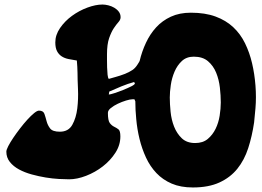

<svg xmlns="http://www.w3.org/2000/svg" viewBox="-20 -794 1155 847"><path d="M729 -364Q729 -336 732.5 -301Q736 -266 748 -235.5Q760 -205 782 -184Q804 -163 841 -163Q875 -163 896.5 -181Q918 -199 931 -225.5Q944 -252 949 -283.5Q954 -315 954 -342Q954 -372 950 -407.5Q946 -443 933.5 -473.5Q921 -504 897.5 -524Q874 -544 835 -544Q803 -544 782.5 -525Q762 -506 750 -478Q738 -450 733.5 -419Q729 -388 729 -364ZM462 -390 460 -377Q466 -377 484.5 -383Q503 -389 523 -397Q543 -405 559 -413Q575 -421 575 -426Q575 -428 573.5 -429.5Q572 -431 571 -432Q545 -425 515.5 -413Q486 -401 462 -390ZM596 -525Q606 -567 624 -605.5Q642 -644 669 -673.5Q696 -703 734 -720.5Q772 -738 822 -738Q885 -738 931 -721Q977 -704 1009 -674Q1041 -644 1061 -603Q1081 -562 1092 -515Q1103 -468 1107 -416.5Q1111 -365 1107 -317Q1103 -269 1101 -254Q1092 -193 1075 -140.5Q1058 -88 1027 -49.5Q996 -11 948 11Q900 33 831 33Q777 33 737.5 16Q698 -1 670 -30.5Q642 -60 624 -99Q606 -138 595.5 -181Q585 -224 581 -269Q577 -309 577 -347L573 -356H564Q554 -356 536 -350.5Q518 -345 500 -336.5Q482 -328 469 -317.5Q456 -307 456 -296Q456 -262 464.5 -251Q473 -240 483.5 -235Q494 -230 502.5 -223.5Q511 -217 511 -192Q511 -154 489 -120Q467 -86 433.5 -60Q400 -34 360 -18.5Q320 -3 285 -3Q267 -3 239.5 -4.5Q212 -6 181.5 -11Q151 -16 120 -24.5Q89 -33 64 -46.5Q39 -60 23.5 -79.5Q8 -99 8 -125Q8 -133 16.5 -149.5Q25 -166 38.5 -186Q52 -206 68.5 -227.5Q85 -249 101 -266.5Q117 -284 130.5 -295Q144 -306 152 -306Q171 -306 176 -291.5Q181 -277 185.5 -259.5Q190 -242 201 -227.5Q212 -213 244 -213Q282 -213 299 -243.5Q316 -274 321 -316Q326 -358 324 -401.5Q322 -445 322 -472Q322 -486 321 -499.5Q320 -513 319 -527Q300 -530 282.5 -533.5Q265 -537 252 -545.5Q239 -554 231.5 -568.5Q224 -583 224 -607Q224 -640 245 -670.5Q266 -701 297.5 -724Q329 -747 365.5 -760.5Q402 -774 432 -774Q444 -774 458 -770.5Q472 -767 484 -760Q496 -753 504 -742.5Q512 -732 512 -718Q512 -707 502.5 -696.5Q493 -686 482 -669.5Q471 -653 461.5 -626Q452 -599 452 -554Q452 -547 452 -530.5Q452 -514 452.5 -496.5Q453 -479 454.5 -464.5Q456 -450 460 -446Q470 -449 490 -454.5Q510 -460 529.5 -467.5Q549 -475 564 -485Q576 -493 585.5 -507.5Q595 -522 596 -525Z"/></svg>

Font: r_Neptun CAT
Style: Regular
Weight: 400
Foundry: Peter Wiegel, CAT-Fonts
Version: Version 1.000;June 8, 2024;FontCreator 14.0.0.2814 32-bit